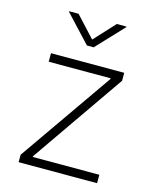

<svg xmlns="http://www.w3.org/2000/svg" viewBox="-113 -835 748 914"><g transform="rotate(15 260.5 -378.0)"><path d="M66.9 0V-36.6L386.7 -495.6V-499H81.5V-541H442.4V-502L125.5 -44.9V-41.5H453.6V0ZM159.7 -756.3 253.9 -654.3 348.1 -756.3H395.5V-753.4L270.5 -620.6H237.3L113.3 -753.4V-756.3Z"/></g></svg>

Font: Inter 17pt ExtraLight
Style: Regular
Weight: 250
Version: Version 4.001;git-66647c0bb